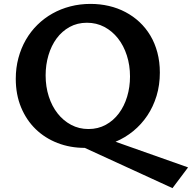

<svg xmlns="http://www.w3.org/2000/svg" viewBox="-20 -745 980 980"><path d="M412.6 9.8Q337.9 9.8 273.7 -15.1Q209.5 -40 162.1 -85.9Q114.7 -131.8 87.6 -197Q60.5 -262.2 60.5 -342.8Q60.5 -398.9 74 -449Q87.4 -499 111.8 -541.5Q136.2 -584 170.9 -618.2Q205.6 -652.3 247.8 -676Q290 -699.7 339.1 -712.4Q388.2 -725.1 441.9 -725.1Q490.7 -725.1 535.9 -714.6Q581.1 -704.1 620.4 -683.3Q659.7 -662.6 691.9 -632.6Q724.1 -602.5 747.3 -563.7Q770.5 -524.9 783.2 -477.3Q795.9 -429.7 795.9 -374.5Q795.9 -311 779.1 -255.6Q762.2 -200.2 731.9 -155Q701.7 -109.9 660.2 -75.9Q618.7 -42 569.8 -21.5L939.9 109.4L860.4 215.3ZM431.6 -86.4Q480.5 -86.4 519.8 -107.9Q559.1 -129.4 586.7 -166.3Q614.3 -203.1 628.9 -251.7Q643.6 -300.3 643.6 -354.5Q643.6 -412.1 627.4 -462.2Q611.3 -512.2 582 -549.3Q552.7 -586.4 512.5 -607.7Q472.2 -628.9 423.8 -628.9Q374.5 -628.9 335.2 -607.2Q295.9 -585.4 268.8 -548.6Q241.7 -511.7 227.3 -462.9Q212.9 -414.1 212.9 -360.4Q212.9 -302.7 229 -252.7Q245.1 -202.6 274.2 -165.8Q303.2 -128.9 343.3 -107.7Q383.3 -86.4 431.6 -86.4Z"/></svg>

Font: Proza Libre
Style: SemiBold
Weight: 600
Designer: Jasper de Waard
Foundry: Jasper de Waard
Version: Version 1.000; ttfautohint (v1.4.1.8-43bc) -l 8 -r 50 -G 200